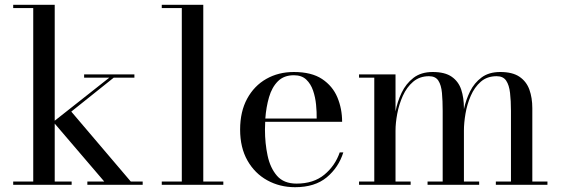

<svg xmlns="http://www.w3.org/2000/svg" viewBox="-20 -770 2336 800"><path d="M35 -13.5H118.5V-736.5H35V-750H208V-267L435.5 -446.5H330.5V-460H540V-446.5H454L277 -305L525 -13.5H574.5V0H344V-13.5H414.5L208 -255V-13.5H278.5V0H35Z M654 -13.5H737.5V-736.5H654V-750H827V-13.5H910.5V0H654Z M1410.5 -135Q1391 -72.5 1341.5 -31.2Q1292 10 1209.5 10Q1145.5 10 1093.5 -18.8Q1041.5 -47.5 1011 -101.2Q980.5 -155 980.5 -230Q980.5 -305 1009.8 -358.8Q1039 -412.5 1089.5 -441.2Q1140 -470 1204.5 -470Q1278 -470 1322 -440.8Q1366 -411.5 1385.8 -364.2Q1405.5 -317 1405.5 -262.5H1085Q1084 -247 1084 -230Q1084 -173 1095 -121.5Q1106 -70 1134.2 -37.5Q1162.5 -5 1215.5 -5Q1286.5 -5 1331.5 -42.2Q1376.5 -79.5 1395.5 -135ZM1204.5 -456.5Q1163 -456.5 1138 -431.5Q1113 -406.5 1101 -365.2Q1089 -324 1085.5 -276H1299.5Q1300 -302.5 1297 -333.5Q1294 -364.5 1284.5 -392.5Q1275 -420.5 1256 -438.5Q1237 -456.5 1204.5 -456.5Z M1476 -13.5H1539.5V-446.5H1476V-460H1628V-305.5Q1635.5 -346 1653.5 -383.8Q1671.5 -421.5 1703 -445.8Q1734.5 -470 1783 -470Q1834 -470 1862.2 -450.2Q1890.5 -430.5 1901.8 -396.5Q1913 -362.5 1913 -319V-315Q1921 -353.5 1938.5 -389Q1956 -424.5 1986.5 -447.2Q2017 -470 2064.5 -470Q2115.5 -470 2144.5 -450.2Q2173.5 -430.5 2185.8 -396.5Q2198 -362.5 2198 -319V-13.5H2261V0H2046V-13.5H2109V-308Q2109 -350 2105.2 -382.8Q2101.5 -415.5 2089 -434Q2076.5 -452.5 2049.5 -452.5Q2009.5 -452.5 1983.2 -429.5Q1957 -406.5 1941.5 -370.8Q1926 -335 1919.5 -296.2Q1913 -257.5 1913 -226V-13.5H1976.5V0H1761.5V-13.5H1824.5V-308Q1824.5 -350 1821.5 -382.8Q1818.5 -415.5 1806.5 -434Q1794.5 -452.5 1767.5 -452.5Q1728.5 -452.5 1701.5 -429.5Q1674.5 -406.5 1658.5 -370.8Q1642.5 -335 1635.2 -296.2Q1628 -257.5 1628 -226V-13.5H1691V0H1476Z"/></svg>

Font: Bodoni Moda 16pt
Style: Regular
Weight: 400
Version: Version 2.3